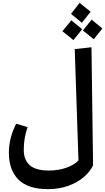

<svg xmlns="http://www.w3.org/2000/svg" viewBox="-20 -1103 735 1341"><path d="M630 52Q609 96 565.5 133.5Q522 171 458 194.5Q394 218 315 218Q176 218 109 151.5Q42 85 42 -37Q42 -139 93 -239L173 -215Q146 -142 146 -56Q146 13 187.5 50.5Q229 88 322 88Q389 88 445 68Q501 48 528 17L502 -760L619 -773ZM613 -1021 552 -944 476 -1006 536 -1083ZM695 -904 635 -829 559 -890 620 -966ZM554 -899 493 -823 416 -885 478 -961Z"/></svg>

Font: FiraGO Medium
Style: Italic
Weight: 500
Italic angle: -8°
Designer: bBox Type GmbH
Foundry: bBox Type GmbH
Version: Version 1.001